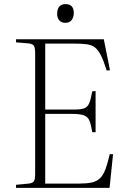

<svg xmlns="http://www.w3.org/2000/svg" viewBox="-20 -914 616 934"><path d="M58 0V-15L120 -21Q139 -23 145 -32.5Q151 -42 151 -68V-655Q151 -681 145 -691Q139 -701 118 -703L58 -708V-723H485L515 -572L499 -571Q484 -619 470.5 -645.5Q457 -672 441 -684Q425 -696 399.5 -699Q374 -702 336 -702H200V-381H336Q373 -381 389.5 -387Q406 -393 414 -412Q422 -431 429 -470L445 -471V-271H429Q423 -309 415 -327.5Q407 -346 388 -353Q369 -360 330 -360H200V-21H366Q401 -21 425 -26Q449 -31 465 -45.5Q481 -60 492 -88.5Q503 -117 514 -164H530L513 0ZM298 -803Q278 -803 268 -815.5Q258 -828 258 -847Q258 -870 268.5 -882Q279 -894 299 -894Q319 -894 329 -883Q339 -872 339 -851Q339 -831 329 -817Q319 -803 298 -803Z"/></svg>

Font: Literata 60pt ExtraLight
Style: Regular
Weight: 250
Designer: Latin by Veronika Burian and Jose Scaglione. Greek by Irene Vlachou. Cyrillic by Vera Evstafieva.
Foundry: TypeTogether
Version: Version 3.103;gftools[0.9.29]